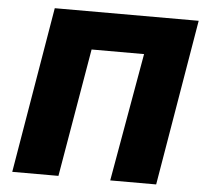

<svg xmlns="http://www.w3.org/2000/svg" viewBox="-51 -766 870 820"><g transform="rotate(5 384.0 -356.0)"><path d="M151 -712H768L648 0H451L548 -550H323L229 0H31Z"/></g></svg>

Font: Nebula Sans Black
Style: Regular
Weight: 900
Italic angle: -9°
Designer: Paul D. Hunt for Adobe (as Source Sans)
Foundry: Nebula Entertainment & Broadcasting LLC
Version: Version 1.010